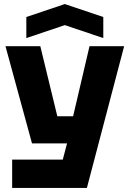

<svg xmlns="http://www.w3.org/2000/svg" viewBox="-20 -788 640 948"><path d="M40 140V0H290L311 -80H138L7 -560H179L263 -214H341L422 -560H593L409 140ZM110 -600V-704L300 -768L490 -704V-600L300 -664Z"/></svg>

Font: Tektur
Style: Bold
Weight: 700
Designer: Adam Jagosz
Foundry: Adam Jagosz
Version: Version 1.005;gftools[0.9.30]